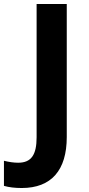

<svg xmlns="http://www.w3.org/2000/svg" viewBox="-94 -734 445 964"><path d="M15.1 210C164.1 210 241.2 120.6 241.2 -45.9V-713.9H89.8V-44.9C89.8 43 63.5 83 -2.9 83C-24.4 83 -48.3 79.6 -74.2 73.2V199.2C-48.8 206.5 -19 210 15.1 210Z"/></svg>

Font: Open Sans bold
Style: Bold
Weight: 700
Foundry: Ascender Corporation
Version: Version 1.100;PS 001.100;hotconv 1.0.88;makeotf.lib2.5.64775